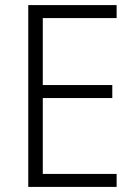

<svg xmlns="http://www.w3.org/2000/svg" viewBox="-20 -785 534 754"><path d="M438 -51V-102H148V-400H421V-451H148V-714H438V-765H91V-51Z"/></svg>

Font: Noto Sans Tamil UI SemiCondensed Light
Style: Regular
Weight: 300
Width: 4
Designer: Jelle Bosma - Monotype Design Team
Foundry: Monotype Imaging Inc.
Version: Version 2.004